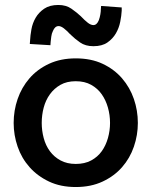

<svg xmlns="http://www.w3.org/2000/svg" viewBox="-20 -741 610 773"><path d="M285 -81Q321 -81 347 -95Q373 -109 389.5 -132Q406 -155 414.5 -185Q423 -215 423 -246Q423 -278 414.5 -308Q406 -338 389.5 -361.5Q373 -385 347 -399.5Q321 -414 285 -414Q249 -414 223.5 -399.5Q198 -385 181 -361.5Q164 -338 156 -308Q148 -278 148 -246Q148 -215 156 -185Q164 -155 181 -132Q198 -109 224 -95Q250 -81 285 -81ZM285 -506Q347 -506 393.5 -484Q440 -462 471.5 -425.5Q503 -389 519 -342.5Q535 -296 535 -246Q535 -197 519 -150.5Q503 -104 471.5 -68Q440 -32 393 -10Q346 12 285 12Q224 12 177.5 -10Q131 -32 99 -68Q67 -104 51 -150.5Q35 -197 35 -246Q35 -296 51 -342.5Q67 -389 98.5 -425.5Q130 -462 177 -484Q224 -506 285 -506ZM100 -564 101 -577Q102 -598 106.5 -623Q111 -648 123.5 -669.5Q136 -691 158 -706Q180 -721 215 -721Q246 -721 267.5 -706Q289 -691 305 -676Q309 -672 312.5 -668.5Q316 -665 320 -661Q328 -654 334 -649Q346 -640 356 -640Q370 -640 378 -660Q382 -671 384 -683Q386 -695 386 -703L387 -717L470 -711V-698Q469 -678 464 -653Q459 -628 446.5 -606.5Q434 -585 412.5 -570Q391 -555 356 -555Q324 -555 302.5 -570Q281 -585 266 -600Q262 -604 258 -607.5Q254 -611 251 -615Q243 -622 237 -627Q225 -636 216 -636Q201 -636 193 -616Q188 -606 186.5 -594Q185 -582 184 -573L183 -559Z"/></svg>

Font: Codetta
Style: Bold
Weight: 700
Designer: Ulrich Proeller
Foundry: PROSA GmbH
Version: Version 2.00;September 29, 2018;FontCreator 11.5.0.2427 64-b